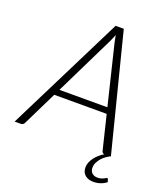

<svg xmlns="http://www.w3.org/2000/svg" viewBox="-180 -815 945 1091"><g transform="rotate(20 292.0 -270.0)"><path d="M580 121.5Q584.5 121.5 586 125.5L591.5 142.5Q577 154.5 556.5 161.8Q536 169 514.5 169Q481.5 169 462.5 152.5Q443.5 136 443.5 107Q443.5 90 450 74.5Q456.5 59 467 45.5Q477.5 32 491 20.5Q504.5 9 519 0Q512.5 0 508.8 -3.8Q505 -7.5 503.5 -13L453 -220H136L34.5 -13Q32 -7.5 26.5 -3.8Q21 0 14.5 0H-23.5L329.5 -707.5H379L558.5 0H553.5Q543 6 530.2 15Q517.5 24 506.8 36.2Q496 48.5 488.8 63.2Q481.5 78 481.5 95Q481.5 115.5 494.2 127Q507 138.5 527 138.5Q539.5 138.5 548.5 135.8Q557.5 133 563.8 130Q570 127 573.8 124.2Q577.5 121.5 580 121.5ZM154 -256.5H444L356.5 -616.5Q354.5 -625.5 352.5 -636.2Q350.5 -647 348.5 -659Q343.5 -647 338.8 -636Q334 -625 330 -616Z"/></g></svg>

Font: Lato Light
Style: Italic
Weight: 300
Italic angle: -7°
Designer: Lukasz Dziedzic
Foundry: tyPoland Lukasz Dziedzic
Version: Version 2.007; 2014-02-27